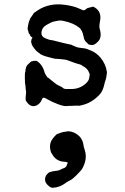

<svg xmlns="http://www.w3.org/2000/svg" viewBox="-20 -466 587 904"><path d="M301 152Q330 153 353 175Q358 180 358 180.5Q358 181 362 186Q371 201 372.5 214Q374 227 379 240Q389 270 379 301Q377 306 376 309.5Q375 313 370.5 322Q366 331 363.5 333.5Q361 336 357.5 340.5Q354 345 338 361Q322 377 310 383Q298 389 291 394Q263 416 230 418Q221 419 211 411Q192 396 192 380Q192 364 202 354Q212 344 213 344.5Q214 345 219.5 343Q225 341 229 340.5Q233 340 235 339.5Q237 339 247 338Q257 337 264 333Q271 329 273 328.5Q275 328 275.5 327.5Q276 327 278.5 326.5Q281 326 281.5 325Q282 324 283 324.5Q284 325 288.5 321Q293 317 293 316Q293 315 294 314V312Q296 308 296 307.5Q296 307 296.5 307Q297 307 298 303Q299 299 297 298Q295 297 287 296Q247 295 228 264Q225 258 222.5 255.5Q220 253 217 239Q211 209 228.5 186.5Q246 164 252 164Q254 164 260.5 161Q267 158 269 158Q271 158 276 156Q280 155 301 152ZM122 -379 136 -399Q136 -404 157 -417Q213 -454 288 -443Q328 -437 349.5 -427Q371 -417 375 -417.5Q379 -418 385 -423Q391 -428 391 -427.5Q391 -427 396 -429Q401 -431 407.5 -432Q414 -433 416 -434.5Q418 -436 429 -429Q459 -409 451 -367Q446 -341 449 -332Q461 -292 443.5 -272.5Q426 -253 412.5 -254Q399 -255 396.5 -257.5Q394 -260 390 -264Q376 -275 374 -292Q368 -324 353 -336Q325 -358 281 -367Q265 -371 253.5 -368.5Q242 -366 235.5 -365Q229 -364 226 -362.5Q223 -361 216.5 -358Q210 -355 206 -352.5Q202 -350 198 -348Q177 -336 175 -313Q174 -294 192 -286.5Q210 -279 214 -278.5Q218 -278 222.5 -277Q227 -276 227 -276.5Q227 -277 255 -269.5Q283 -262 301 -258.5Q319 -255 319 -254Q319 -253 326 -250.5Q333 -248 338 -245.5Q343 -243 353 -241.5Q363 -240 367.5 -239.5Q372 -239 378 -238.5Q384 -238 409 -227.5Q434 -217 452 -196Q478 -165 483 -129Q484 -124 483 -119.5Q482 -115 481 -106Q480 -97 476.5 -87.5Q473 -78 472 -72Q465 -39 451 -23Q414 18 366 29Q350 33 349.5 32Q349 31 334 31.5Q319 32 314.5 32.5Q310 33 307 32.5Q304 32 299 33Q283 36 254 25Q225 14 208 4Q191 -6 186 -6Q181 -6 178 0Q172 20 153 30Q128 42 108 17Q101 8 101.5 7.5Q102 7 101 1Q100 -5 100.5 -5Q101 -5 101 -10Q101 -15 103 -32Q100 -53 100 -61Q99 -72 98 -71L97 -98Q97 -123 98 -125L99 -127Q100 -129 100 -135V-140Q101 -139 101.5 -143Q102 -147 103 -149Q104 -151 104 -152Q104 -153 104.5 -153.5Q105 -154 106.5 -156.5Q108 -159 109 -160Q110 -161 114 -165Q125 -177 130.5 -177.5Q136 -178 137 -179Q138 -180 143 -179.5Q148 -179 148 -179Q148 -183 158 -176Q179 -160 188 -132Q188 -131 188.5 -130.5Q189 -130 189 -127.5Q189 -125 196 -112.5Q203 -100 207 -100L218 -91Q219 -91 233 -79Q247 -67 260 -61.5Q273 -56 275 -53Q282 -46 295 -47Q310 -47 321 -47Q349 -48 371.5 -63Q394 -78 399 -94Q410 -134 370 -155Q364 -161 353.5 -163.5Q343 -166 341 -167Q339 -168 329 -171Q319 -174 305.5 -179.5Q292 -185 285 -185.5Q278 -186 266 -187.5Q254 -189 246.5 -189Q239 -189 234 -190.5Q229 -192 210.5 -196.5Q192 -201 183 -205Q174 -209 171.5 -210.5Q169 -212 167.5 -213.5Q166 -215 166 -215Q166 -215 158 -220.5Q150 -226 140.5 -239Q131 -252 130.5 -254.5Q130 -257 129 -259.5Q128 -262 128 -263.5Q128 -265 127 -267.5Q126 -270 126.5 -270.5Q127 -271 126.5 -272.5Q126 -274 127.5 -275Q129 -276 128 -277.5Q127 -279 128.5 -280.5Q130 -282 129.5 -283.5Q129 -285 132 -286.5Q135 -288 130.5 -290.5Q126 -293 125.5 -294.5Q125 -296 122.5 -298.5Q120 -301 120 -303.5Q120 -306 118 -307Q116 -308 115.5 -310Q115 -312 114.5 -312.5Q114 -313 113.5 -317.5Q113 -322 112 -323Q109 -327 110.5 -336.5Q112 -346 112.5 -348Q113 -350 114 -354Q115 -358 115 -359.5Q115 -361 115.5 -362Q116 -363 116.5 -364.5Q117 -366 119.5 -372Q122 -378 122 -379ZM403 -110Q404 -119 400 -126Q402 -119 402 -110Z"/></svg>

Font: TT2020 Style E
Style: Regular
Weight: 400
Version: Version 00.2